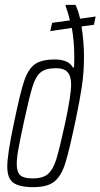

<svg xmlns="http://www.w3.org/2000/svg" viewBox="-20 -763 414 791"><path d="M10 -76Q10 -127 37 -254Q62 -376 78.5 -426.5Q95 -477 122.5 -497.5Q150 -518 206 -518Q263 -518 281 -484L285 -486Q286 -501 286 -528Q286 -593 276 -648L187 -635L195 -669L268 -679Q260 -713 250 -739L251 -743H291Q302 -720 310 -686L374 -695L367 -661L316 -654Q326 -589 326 -530Q326 -464 317 -405Q308 -346 293 -275Q266 -145 249.5 -92Q233 -39 204.5 -15.5Q176 8 118 8Q59 8 34.5 -10.5Q10 -29 10 -76ZM248 -254Q273 -371 273 -415Q273 -449 258.5 -465.5Q244 -482 211 -482Q168 -482 147.5 -465Q127 -448 114 -406.5Q101 -365 77 -254Q62 -183 55.5 -147.5Q49 -112 49 -87Q49 -54 63.5 -41Q78 -28 114 -28Q157 -28 178 -46.5Q199 -65 212 -107Q225 -149 248 -254Z"/></svg>

Font: Saira Ultra Condensed ExLight
Style: Italic
Weight: 200
Width: 1
Italic angle: -12°
Designer: Hector Gatti with collaboration of the Omnibus-Type team
Foundry: Omnibus-Type
Version: Version 1.001; ttfautohint (v1.8)